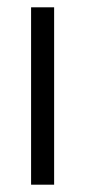

<svg xmlns="http://www.w3.org/2000/svg" viewBox="-20 -505 233 525"><path d="M128 0V-485H65V0Z"/></svg>

Font: Catamaran Light
Style: Regular
Weight: 300
Designer: Pria Ravichandran
Version: Version 2.000